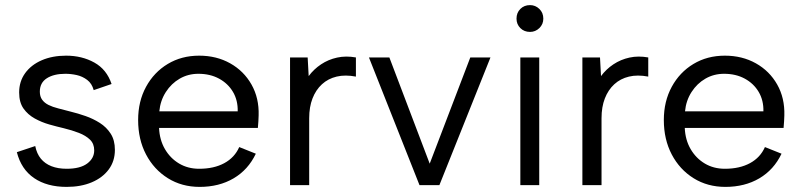

<svg xmlns="http://www.w3.org/2000/svg" viewBox="-20 -725 3138 752"><path d="M118 -153Q124 -123 140 -103.5Q156 -84 181.5 -74Q207 -64 241 -64Q294 -64 321.5 -84.5Q349 -105 349 -136Q349 -162 332.5 -178Q316 -194 289 -204.5Q262 -215 229 -223Q203 -229 173 -237.5Q143 -246 116 -261Q89 -276 72 -300Q55 -324 55 -363Q55 -406 78.5 -438.5Q102 -471 143.5 -489Q185 -507 239 -507Q301 -507 349.5 -480Q398 -453 417 -396L347 -372Q340 -398 321.5 -412Q303 -426 280.5 -431Q258 -436 236 -436Q191 -436 163.5 -418.5Q136 -401 136 -366Q136 -347 145 -334.5Q154 -322 170 -314Q186 -306 208 -300.5Q230 -295 256 -288Q285 -281 315 -270.5Q345 -260 371 -243.5Q397 -227 413.5 -201.5Q430 -176 430 -138Q430 -94 406 -61.5Q382 -29 339.5 -11Q297 7 241 7Q164 7 113.5 -27.5Q63 -62 46 -129Z M762 7Q692 7 637.5 -27Q583 -61 552 -120Q521 -179 521 -255Q521 -328 552 -385Q583 -442 637 -474.5Q691 -507 760 -507Q828 -507 881.5 -477Q935 -447 965 -394Q995 -341 993 -273Q993 -262 992 -250Q991 -238 990 -224H603Q605 -177 626 -141Q647 -105 681.5 -84.5Q716 -64 760 -64Q818 -64 858.5 -86Q899 -108 917 -149L982 -123Q952 -60 895 -26.5Q838 7 762 7ZM911 -289Q912 -332 892.5 -365Q873 -398 838 -417Q803 -436 757 -436Q717 -436 684 -417Q651 -398 629.5 -364.5Q608 -331 604 -289Z M1116 -500H1185L1189 -427Q1209 -454 1237.5 -473Q1266 -492 1300.5 -499.5Q1335 -507 1374 -500V-425Q1332 -433 1298.5 -425Q1265 -417 1241 -395Q1217 -373 1204 -339.5Q1191 -306 1191 -262V0H1116Z M1505 -500 1663 -84 1822 -500H1901L1701 0H1623L1425 -500Z M2018 -500H2092V0H2018ZM2056 -600Q2033 -600 2018 -615Q2003 -630 2003 -652Q2003 -675 2018 -690Q2033 -705 2056 -705Q2077 -705 2092.5 -690Q2108 -675 2108 -652Q2108 -630 2092.5 -615Q2077 -600 2056 -600Z M2261 -500H2330L2334 -427Q2354 -454 2382.5 -473Q2411 -492 2445.5 -499.5Q2480 -507 2519 -500V-425Q2477 -433 2443.5 -425Q2410 -417 2386 -395Q2362 -373 2349 -339.5Q2336 -306 2336 -262V0H2261Z M2821 7Q2751 7 2696.5 -27Q2642 -61 2611 -120Q2580 -179 2580 -255Q2580 -328 2611 -385Q2642 -442 2696 -474.5Q2750 -507 2819 -507Q2887 -507 2940.5 -477Q2994 -447 3024 -394Q3054 -341 3052 -273Q3052 -262 3051 -250Q3050 -238 3049 -224H2662Q2664 -177 2685 -141Q2706 -105 2740.5 -84.5Q2775 -64 2819 -64Q2877 -64 2917.5 -86Q2958 -108 2976 -149L3041 -123Q3011 -60 2954 -26.5Q2897 7 2821 7ZM2970 -289Q2971 -332 2951.5 -365Q2932 -398 2897 -417Q2862 -436 2816 -436Q2776 -436 2743 -417Q2710 -398 2688.5 -364.5Q2667 -331 2663 -289Z"/></svg>

Font: Albert Sans
Style: Regular
Weight: 400
Designer: Andreas Rasmussen
Foundry: a.Foundry
Version: Version 1.025